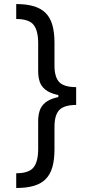

<svg xmlns="http://www.w3.org/2000/svg" viewBox="-20 -792 466 948"><path d="M356 -315.4Q296.9 -315.4 260 -324.5Q223.1 -333.5 203.1 -350.1Q183.1 -366.7 175.8 -389.4Q168.5 -412.1 168.5 -439.9V-579.6Q168.5 -641.1 145.5 -669.7Q122.6 -698.2 60.1 -698.2V-772Q112.3 -772 148.4 -760.7Q184.6 -749.5 206.8 -726.3Q229 -703.1 239 -667Q249 -630.9 249 -581.1V-468.8Q249 -411.1 272.7 -386.5Q296.4 -361.8 356 -361.8ZM60.1 136.2V63.5Q122.6 63.5 145.5 34.7Q168.5 5.9 168.5 -56.2V-194.8Q168.5 -222.2 175.8 -245.1Q183.1 -268.1 203.1 -284.9Q223.1 -301.8 260 -311Q296.9 -320.3 356 -320.3V-273.9Q295.9 -273.4 272.5 -248.5Q249 -223.6 249 -166V-54.7Q249 -4.4 239 31.7Q229 67.9 206.8 91.1Q184.6 114.3 148.4 125.2Q112.3 136.2 60.1 136.2ZM356 -273.9 268.1 -273.4V-362.3L356 -361.8Z"/></svg>

Font: Inter Variable
Style: Regular
Weight: 400
Designer: Rasmus Andersson
Foundry: rsms
Version: Version 4.001;git-9221beed3